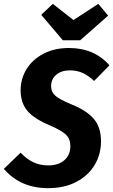

<svg xmlns="http://www.w3.org/2000/svg" viewBox="-41 -959 588 996"><path d="M527 -620 447 -539Q418 -567 388 -580.5Q358 -594 322 -594Q277 -594 250.5 -571Q224 -548 224 -512Q224 -482 246 -462.5Q268 -443 331 -417Q408 -386 445.5 -342.5Q483 -299 483 -226Q483 -160 451 -105Q419 -50 357 -16.5Q295 17 208 17Q65 17 -21 -83L66 -167Q97 -134 131.5 -117.5Q166 -101 210 -101Q262 -101 293 -128Q324 -155 324 -202Q324 -238 301.5 -260Q279 -282 219 -308Q137 -342 101.5 -383.5Q66 -425 66 -491Q66 -550 96.5 -600Q127 -650 184 -680Q241 -710 317 -710Q448 -710 527 -620ZM469 -939 520 -878 375 -750H285L173 -882L233 -939L340 -855Z"/></svg>

Font: Fira Sans Condensed
Style: Bold Italic
Weight: 700
Width: 3
Italic angle: -8°
Designer: Carrois Corporate & Edenspiekermann AG
Foundry: Carrois Corporate GbR & Edenspiekermann AG
Version: Version 4.203